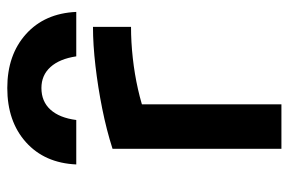

<svg xmlns="http://www.w3.org/2000/svg" viewBox="-156 -656 811 540"><g transform="rotate(-90 250.0 -385.5)"><path d="M273 -771Q366 -771 424.5 -718.5Q483 -666 487 -577H362Q355 -624 332 -649.5Q309 -675 273 -675Q235 -675 212 -649.5Q189 -624 183 -577H58Q62 -666 120.5 -718.5Q179 -771 273 -771ZM102 -475Q155 -492 215 -504Q275 -516 335 -523Q395 -530 445 -530V-423Q402 -423 357 -418Q312 -413 270 -403.5Q228 -394 196 -382L227 -440V0H102Z"/></g></svg>

Font: M PLUS Code Latin SemiBold
Style: Regular
Weight: 600
Designer: Coji Morishita
Foundry: UNDERFOREST DESIGN
Version: Version 1.002; ttfautohint (v1.8.3)